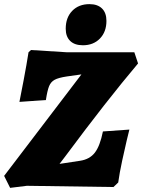

<svg xmlns="http://www.w3.org/2000/svg" viewBox="-41 -902 688 929"><path d="M89 -3 8 7 -21 -51 353 -542 282 -532Q242 -526 223.5 -516Q205 -506 196.5 -485Q188 -464 181 -418L53 -409Q58 -433 73 -512Q88 -591 97 -649L109 -660L284 -649H609L627 -595Q475 -415 273 -143Q249 -111 247 -109L346 -124Q393 -131 418 -163.5Q443 -196 457 -266L585 -275Q582 -263 572.5 -224Q563 -185 550 -124Q537 -63 531 -19L508 3ZM277 -763Q277 -817 308.5 -849.5Q340 -882 392 -882Q431 -882 452.5 -861Q474 -840 474 -801Q474 -748 442.5 -715.5Q411 -683 360 -683Q320 -683 298.5 -704Q277 -725 277 -763Z"/></svg>

Font: Alegreya Black
Style: Italic
Weight: 900
Italic angle: -7°
Designer: Juan Pablo del Peral
Foundry: Huerta Tipografica
Version: Version 2.007; ttfautohint (v1.6)